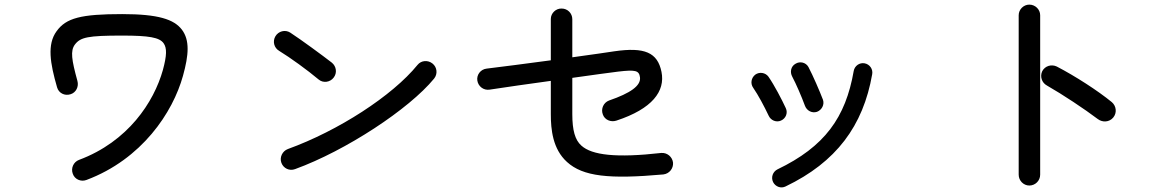

<svg xmlns="http://www.w3.org/2000/svg" viewBox="-20 -781 5040 831"><path d="M354 -2C594 -92 728 -294 772 -453C797 -543 802 -607 767 -653C733 -697 666 -720 509 -720C330 -720 266 -703 225 -646C183 -589 197 -507 227 -403C234 -378 260 -365 285 -373C309 -380 322 -406 315 -431C290 -522 284 -561 304 -588C328 -620 361 -627 509 -627C625 -627 670 -619 688 -594C703 -573 702 -541 685 -478C646 -339 534 -168 322 -89C298 -80 286 -53 295 -29C303 -5 330 7 354 -2Z M1257 -49C1477 -129 1751 -309 1859 -441C1875 -461 1872 -490 1852 -506C1832 -522 1803 -520 1787 -500C1678 -366 1444 -215 1226 -136C1202 -127 1189 -100 1198 -76C1207 -52 1233 -40 1257 -49ZM1172 -624C1159 -602 1166 -574 1188 -561C1237 -531 1310 -478 1359 -437C1379 -420 1409 -425 1424 -445C1440 -465 1436 -494 1416 -510C1376 -541 1285 -608 1236 -640C1214 -654 1185 -646 1172 -624Z M2851 -26C2877 -29 2895 -52 2893 -77C2890 -102 2868 -121 2842 -119C2648 -97 2542 -109 2496 -151C2469 -175 2457 -217 2457 -287V-444C2547 -457 2624 -467 2655 -471C2731 -480 2746 -476 2750 -446C2754 -410 2709 -378 2616 -346C2592 -337 2580 -310 2589 -286C2597 -262 2624 -251 2648 -259C2803 -310 2860 -386 2843 -470C2826 -554 2770 -578 2639 -559C2615 -555 2543 -545 2457 -533V-698C2457 -723 2437 -744 2411 -744C2386 -745 2364 -724 2364 -699V-520C2260 -506 2152 -492 2086 -484C2060 -481 2042 -457 2046 -432C2050 -407 2073 -389 2099 -393C2171 -404 2269 -418 2364 -431V-287C2364 -221 2372 -136 2434 -80C2503 -17 2617 -5 2851 -26Z M3380 26C3599 -79 3716 -236 3755 -460C3759 -482 3744 -503 3722 -507C3700 -511 3679 -496 3675 -474C3640 -272 3549 -146 3345 -48C3325 -38 3316 -14 3326 7C3336 27 3360 36 3380 26ZM3240 -401C3262 -369 3287 -322 3307 -280C3316 -260 3340 -250 3360 -259C3381 -268 3391 -292 3381 -313C3364 -350 3331 -413 3306 -449C3293 -467 3267 -471 3249 -458C3231 -444 3227 -419 3240 -401ZM3409 -449C3425 -419 3449 -364 3464 -323C3472 -302 3494 -290 3516 -297C3537 -305 3549 -328 3542 -349C3528 -386 3498 -455 3479 -491C3468 -511 3442 -517 3423 -505C3403 -494 3398 -469 3409 -449Z M4731 -266C4752 -250 4781 -252 4798 -272C4815 -292 4812 -322 4792 -339C4731 -389 4633 -452 4554 -493C4531 -504 4503 -496 4491 -473C4480 -450 4489 -423 4511 -411C4581 -371 4674 -309 4731 -266ZM4389 -25C4389 1 4410 22 4435 22C4461 22 4482 1 4482 -25V-715C4482 -740 4461 -761 4435 -761C4410 -761 4389 -740 4389 -715Z"/></svg>

Font: 寒蝉半圆体
Style: Regular
Weight: 400
Designer: Yoshimichi Ohira & Warren
Foundry: ChillType
Version: Version 1.800;Glyphs 3.1.1 (3135)